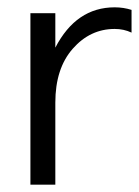

<svg xmlns="http://www.w3.org/2000/svg" viewBox="-20 -504 379 524"><path d="M293 -484Q317 -484 339 -477V-415Q318 -425 293 -425Q226 -425 178.5 -371Q131 -317 131 -224V0H63V-468H131V-374Q188 -484 293 -484Z"/></svg>

Font: Didact Gothic
Style: Regular
Weight: 400
Designer: Daniel Johnson
Foundry: Daniel Johnson
Version: Version 2.101;PS 002.101;hotconv 1.0.88;makeotf.lib2.5.64775